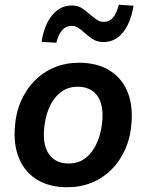

<svg xmlns="http://www.w3.org/2000/svg" viewBox="-20 -778 616 808"><path d="M264 10Q190 10 139 -20Q88 -50 63 -105Q38 -160 42 -233Q45 -298 67 -349.5Q89 -401 125.5 -438Q162 -475 209.5 -494.5Q257 -514 312 -514Q386 -514 437 -484Q488 -454 513 -400Q538 -346 534 -271Q531 -206 509 -154.5Q487 -103 450.5 -66Q414 -29 366.5 -9.5Q319 10 264 10ZM269 -90Q312 -90 342 -114.5Q372 -139 390 -181.5Q408 -224 411 -277Q415 -342 387.5 -377.5Q360 -413 307 -413Q265 -413 234.5 -389Q204 -365 186 -322.5Q168 -280 165 -226Q161 -162 188.5 -126Q216 -90 269 -90ZM217 -598 155 -602Q166 -674 200 -714.5Q234 -755 282 -755Q310 -755 329.5 -740.5Q349 -726 365 -712Q377 -702 389 -694Q401 -686 416 -686Q441 -686 456 -704.5Q471 -723 480 -758L542 -754Q530 -681 497 -641Q464 -601 416 -601Q388 -601 368.5 -614.5Q349 -628 332 -643Q321 -654 308.5 -661.5Q296 -669 281 -669Q257 -669 241.5 -651Q226 -633 217 -598Z"/></svg>

Font: Nunitoga
Style: Bold Italic
Weight: 700
Italic angle: -9°
Designer: Vernon Adams
Foundry: Vernon Adams
Version: Version 1.0